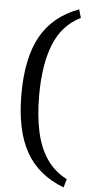

<svg xmlns="http://www.w3.org/2000/svg" viewBox="-63 -826 485 1026"><g transform="rotate(5 180.0 -312.5)"><path d="M319 -790 332 -745Q234 -697 190 -589Q146 -481 146 -313Q146 -203 165 -117.5Q184 -32 225 27Q266 86 332 120L319 165Q181 113 116 -2.5Q51 -118 51 -312Q51 -507 116 -623Q181 -739 319 -790Z"/></g></svg>

Font: Exo 2 Medium
Style: Regular
Weight: 500
Designer: Natanael Gama
Foundry: Natanael Gama
Version: Version 2.010